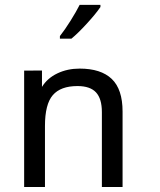

<svg xmlns="http://www.w3.org/2000/svg" viewBox="-20 -764 654 784"><path d="M396 -0.5V-306.2Q396 -360.8 372.1 -386.7Q348.1 -412.6 296.4 -412.6Q227.5 -412.6 195.6 -375.5Q163.6 -338.4 163.6 -249.5V-0.5H78.6V-475.6L151.4 -476.1V-409.2Q173.3 -444.8 214.4 -464.4Q255.4 -483.9 305.2 -483.9Q392.1 -483.9 436.3 -441.7Q480.5 -399.4 480.5 -308.6V-0.5ZM224.6 -616.7Q245.1 -642.6 268.3 -679.7Q291.5 -716.8 305.2 -744.1H390.1V-735.4Q371.6 -708 335 -668Q298.3 -627.9 271.5 -606H224.6Z"/></svg>

Font: XL-Viking
Style: Regular
Weight: 400
Foundry: Ascender Corporation
Version: Version 1.10 March 23, 2015